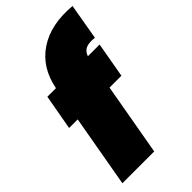

<svg xmlns="http://www.w3.org/2000/svg" viewBox="-241 -871 948 948"><g transform="rotate(-45 232.5 -397.5)"><path d="M20 0 86.9 -378.9H26.9L60.1 -564H120.1Q143.1 -684.6 233.6 -745.1Q324.2 -805.7 464.8 -793L432.1 -604Q394 -608.4 373.3 -599.6Q352.5 -590.8 342.8 -564H424.8L392.1 -378.9H309.1L242.2 0Z"/></g></svg>

Font: SVN-Poppins Black
Style: Italic
Weight: 900
Italic angle: -10°
Designer: Ninad Kale (Devanagari), Jonny Pinhorn (Latin)
Foundry: Indian Type Foundry
Version: Version 3.002 2017